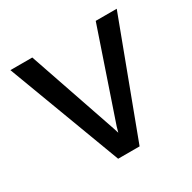

<svg xmlns="http://www.w3.org/2000/svg" viewBox="-122 -639 760 760"><g transform="rotate(-30 258.0 -258.5)"><path d="M210 0 16 -517H116L254 -114L262 -89L269 -114L406 -517H502L308 0Z"/></g></svg>

Font: Expletus Sans
Style: Regular
Weight: 400
Designer: Jasper de Waard
Foundry: Designtown
Version: Version 7.028